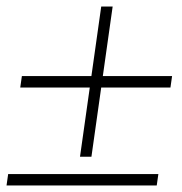

<svg xmlns="http://www.w3.org/2000/svg" viewBox="-27 -570 557 588"><path d="M40 -337H500L495 -302H35ZM318 -550 253 -90H218L283 -550ZM-2 -37H458L453 -2H-7Z"/></svg>

Font: Brygada 1918
Style: Italic
Weight: 400
Italic angle: -8°
Designer: Mateusz Machalski | Borys Kosmynka | Przemek Hoffer
Foundry: NIEPODLEGLA 2018
Version: Version 3.006